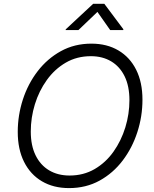

<svg xmlns="http://www.w3.org/2000/svg" viewBox="-20 -963 799 993"><path d="M336.9 9.8Q256.3 9.8 196.8 -25.4Q137.2 -60.5 104.5 -125.7Q71.8 -190.9 71.8 -280.8Q71.8 -366.2 98.1 -447.8Q124.5 -529.3 174.6 -594.5Q224.6 -659.7 294.9 -698.5Q365.2 -737.3 452.6 -737.3Q533.2 -737.3 592.5 -702.1Q651.9 -667 684.3 -602.1Q716.8 -537.1 716.8 -447.3Q716.8 -361.3 690.4 -279.8Q664.1 -198.2 614.5 -132.8Q564.9 -67.4 494.9 -28.8Q424.8 9.8 336.9 9.8ZM339.8 -55.2Q412.1 -55.2 469.5 -88.6Q526.9 -122.1 566.9 -178.5Q606.9 -234.9 628.2 -304.2Q649.4 -373.5 649.4 -444.8Q649.4 -517.6 624.5 -568.4Q599.6 -619.1 554.7 -645.8Q509.8 -672.4 450.2 -672.4Q377.4 -672.4 320.1 -638.9Q262.7 -605.5 222.2 -549.1Q181.6 -492.7 160.4 -423.6Q139.2 -354.5 139.2 -282.7Q139.2 -210.4 164.1 -159.7Q189 -108.9 234.1 -82Q279.3 -55.2 339.8 -55.2ZM385.7 -807.6H319.3L320.3 -811.5L461.9 -943.4H519.5L618.2 -811.5L617.2 -807.6H549.8L483.9 -901.4Z"/></svg>

Font: Inter Light
Style: Italic
Weight: 300
Italic angle: -9.3988°
Designer: Rasmus Andersson
Foundry: rsms
Version: Version 4.001;git-66647c0bb